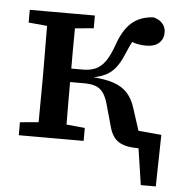

<svg xmlns="http://www.w3.org/2000/svg" viewBox="-49 -553 697 752"><g transform="rotate(5 299.5 -176.5)"><path d="M552 0H470L464 -62L595 -50L591 153H532L503 -41ZM39 0V-51L148 -61H188L294 -51V0ZM39 -443V-493H295V-443L188 -433H148ZM111 0Q112 -31 112 -68Q112 -105 112.5 -144Q113 -183 113 -218V-275Q113 -310 112.5 -349Q112 -388 112 -426Q112 -464 111 -493H222Q222 -464 221.5 -426Q221 -388 221 -348Q221 -308 221 -271V-224Q221 -187 221 -146.5Q221 -106 221.5 -68.5Q222 -31 222 0ZM395 -65 370 -154Q362 -182 350 -197.5Q338 -213 320 -219Q302 -225 275 -225H187V-278H268Q296 -278 317 -287.5Q338 -297 354 -319.5Q370 -342 384 -381Q399 -425 418.5 -451.5Q438 -478 464 -491Q490 -504 524 -506Q546 -501 559.5 -486.5Q573 -472 573 -450Q573 -425 555.5 -409Q538 -393 505 -393Q478 -393 457 -400Q436 -407 416 -419L480 -450Q467 -432 454 -410Q441 -388 425 -349Q412 -318 396 -298Q380 -278 358 -267Q336 -256 304 -250V-252Q356 -249 390 -237.5Q424 -226 445 -203Q466 -180 477 -143L520 -10L444 -63L581 -48V0Q565 3 545.5 6.5Q526 10 507 10Q459 10 432.5 -6.5Q406 -23 395 -65Z"/></g></svg>

Font: Source Serif 4 Medium
Style: Regular
Weight: 500
Designer: Frank Grießhammer
Foundry: Adobe Systems Incorporated
Version: Version 4.004;hotconv 1.0.116;makeotfexe 2.5.65601